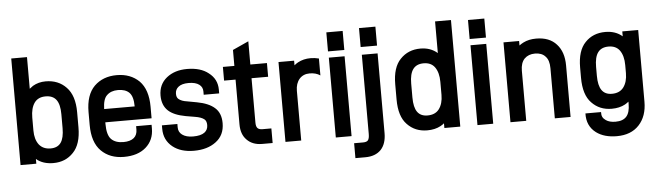

<svg xmlns="http://www.w3.org/2000/svg" viewBox="-52 -921 4492 1310"><g transform="rotate(-5 2194.0 -266.0)"><path d="M416 -477.1Q471.2 -420.4 471.2 -306.2V-202.1Q471.2 -86.4 417 -30.8Q363.3 25.9 279.8 25.9Q208.5 25.9 163.1 -12.2V20H55.2V-710H163.1V-493.2Q175.8 -503.9 187 -511.2Q226.1 -534.2 274.9 -534.2Q361.8 -534.2 416 -477.1ZM362.8 -206.1V-301.8Q362.8 -368.7 339.1 -400.4Q315.4 -432.1 266.1 -432.1Q215.3 -432.1 189.9 -397.9Q163.1 -360.8 163.1 -295.9V-207Q163.1 -146.5 190.9 -109.9Q218.8 -75.2 270 -75.2Q317.4 -75.2 340.1 -106.9Q362.8 -138.7 362.8 -206.1Z M973.6 -220.2H656.7V-210Q656.7 -132.8 685.5 -104Q714.4 -75.2 768.6 -75.2Q815.4 -75.2 840.8 -96.2Q863.8 -116.2 863.8 -152.8V-175.8H969.7V-150.9Q969.7 -70.8 913.6 -22Q858.4 25.9 763.7 25.9Q667 25.9 607.9 -33.2Q548.8 -92.3 548.8 -211.9V-299.8Q548.8 -417 607.9 -476.1Q667.5 -534.2 761.7 -534.2Q856 -534.2 915.5 -476.1Q973.6 -416.5 973.6 -299.8ZM684.6 -403.8Q658.2 -378.9 656.7 -311H865.7Q865.7 -378.9 838.9 -405.8Q812.5 -432.1 761.7 -432.1Q712.9 -432.1 684.6 -403.8Z M1097.7 -18.1Q1039.6 -64.9 1039.6 -142.1V-166H1145.5V-143.1Q1145.5 -110.4 1170.9 -91.8Q1198.2 -71.8 1245.6 -71.8Q1297.9 -71.8 1323.7 -90.8Q1347.7 -108.9 1347.7 -141.1Q1347.7 -168.9 1332.5 -181.2Q1312.5 -197.3 1269.5 -204.1L1206.5 -214.8Q1126.5 -229.5 1088.9 -264.2Q1047.9 -302.2 1047.9 -369.1Q1047.9 -445.3 1103.5 -490.2Q1158.7 -534.2 1243.7 -534.2Q1335.9 -534.2 1389.6 -491.2Q1447.8 -447.3 1447.8 -375V-349.1H1341.8V-372.1Q1341.8 -401.4 1318.8 -418.9Q1293.9 -438 1245.6 -438Q1199.2 -438 1175.8 -418.9Q1153.8 -401.4 1153.8 -372.1Q1153.8 -346.7 1167.5 -335.9Q1186.5 -319.3 1225.6 -314L1291.5 -301.8Q1371.1 -287.1 1411.6 -251Q1453.6 -214.8 1453.6 -145Q1453.6 -62.5 1393.6 -18.1Q1335.4 25.9 1242.7 25.9Q1152.8 25.9 1097.7 -18.1Z M1676.8 -128.9Q1676.8 -102.5 1687 -91.3Q1697.3 -80.1 1721.7 -80.1H1781.7V20H1710.4Q1644 20 1605.5 -20Q1567.4 -58.1 1567.4 -126V-433.1H1488.8V-526.9H1567.4V-636.2L1676.8 -686V-526.9H1790.5V-433.1H1676.8Z M1976.6 -526.9V-495.1Q1988.3 -505.4 2002.4 -513.2Q2041 -534.2 2089.4 -534.2Q2119.1 -534.2 2146.5 -526.9V-411.1Q2117.7 -431.2 2074.2 -431.2Q2030.8 -431.2 2004.4 -401.9Q1977.5 -370.6 1977.5 -320.8V20H1869.6V-526.9Z M2324.2 -700.2V-569.8H2212.4V-700.2ZM2322.3 -526.9V20H2214.4V-526.9Z M2549.3 -710V-580.1H2437V-710ZM2396.5 69.8Q2420.9 69.8 2430.2 59.1Q2440.4 47.4 2440.4 15.1V-526.9H2548.3V19Q2548.3 91.8 2511.2 131.8Q2472.7 171.9 2403.3 171.9H2335.4V69.8Z M2703.6 -30.8Q2649.9 -85.9 2649.9 -202.1V-306.2Q2649.9 -421.9 2703.6 -477.1Q2757.8 -534.2 2841.8 -534.2Q2911.1 -534.2 2958 -493.2V-710H3066.9V20H2958V-12.2Q2948.7 -3.9 2932.6 4.9Q2894 25.9 2840.8 25.9Q2757.3 25.9 2703.6 -30.8ZM2929.7 -108.9Q2958 -146 2958 -207V-295.9Q2958 -360.4 2930.7 -397.9Q2905.3 -432.1 2855 -432.1Q2806.2 -432.1 2782.5 -400.1Q2758.8 -368.2 2758.8 -301.8V-206.1Q2758.8 -139.2 2781.5 -107.2Q2804.2 -75.2 2851.1 -75.2Q2903.3 -75.2 2929.7 -108.9Z M3294.4 -700.2V-569.8H3182.6V-700.2ZM3292.5 -526.9V20H3184.6V-526.9Z M3517.6 -526.9V-496.1Q3530.8 -506.3 3546.4 -514.2Q3584 -533.2 3634.3 -533.2Q3725.1 -533.2 3773.4 -479Q3822.3 -425.8 3822.3 -333V20H3714.4V-323.2Q3714.4 -378.9 3688.5 -404.8Q3664.1 -432.1 3617.7 -432.1Q3572.8 -432.1 3545.4 -404.8Q3518.6 -376.5 3518.6 -323.2V20H3410.6V-526.9Z M3985.4 138.2Q3922.4 90.8 3925.3 4.9H4032.2Q4031.2 25.4 4037.6 38.3Q4043.9 51.3 4059.6 62Q4084 79.1 4125.5 79.1Q4176.3 79.1 4200.4 51.8Q4224.6 24.4 4224.6 -34.2V-49.8Q4213.9 -40.5 4199.2 -32.2Q4160.6 -11.2 4107.4 -11.2Q4023.9 -11.2 3970.2 -67.9Q3916.5 -123 3916.5 -240.2V-310.1Q3916.5 -425.8 3970.2 -481Q4023.4 -537.1 4108.4 -537.1Q4178.7 -537.1 4224.6 -497.1V-530.8H4333.5V-40Q4333.5 59.6 4278.3 119.1Q4223.6 178.2 4125.5 178.2Q4039.6 178.2 3985.4 138.2ZM4196.3 -147Q4224.6 -184.1 4224.6 -245.1V-299.8Q4224.6 -364.3 4197.3 -401.9Q4171.9 -436 4121.6 -436Q4072.8 -436 4049.1 -404.1Q4025.4 -372.1 4025.4 -305.2V-244.1Q4025.4 -177.2 4048.1 -145Q4070.8 -112.8 4117.7 -112.8Q4169.4 -112.8 4196.3 -147Z"/></g></svg>

Font: D-DIN-PRO SemiBold
Style: Bold
Weight: 600
Designer: datto
Foundry: CyberFei
Version: Version 1.000;hotconv 1.0.109;makeotfexe 2.5.65596